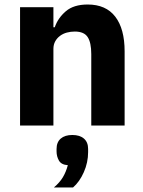

<svg xmlns="http://www.w3.org/2000/svg" viewBox="-20 -557 636 852"><path d="M69 0ZM69 0V-525H217V-436H223Q237 -477 272 -507Q307 -537 369 -537Q450 -537 491.5 -483Q533 -429 533 -329V0H385V-317Q385 -368 369 -392.5Q353 -417 312 -417Q294 -417 277 -412.5Q260 -408 246.5 -398Q233 -388 225 -373.5Q217 -359 217 -340V0ZM301 42Q334 42 352.5 58Q371 74 371 104V118Q371 164 352 207Q333 250 304 275H219Q245 253 259 229.5Q273 206 281 176Q252 174 241.5 155.5Q231 137 231 115V104Q231 74 249.5 58Q268 42 301 42Z"/></svg>

Font: Aneliza ExtraBold
Style: Regular
Weight: 800
Designer: Mike Abbink, Paul van der Laan, Pieter van Rosmalen
Foundry: Bold Monday
Version: Version 3.001;September 8, 2019;FontCreator 11.5.0.2425 64-b